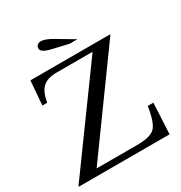

<svg xmlns="http://www.w3.org/2000/svg" viewBox="-216 -1116 1201 1271"><g transform="rotate(-30 385.0 -480.0)"><path d="M722 -235 710 0H16V-4L542 -728H268Q197 -728 161.5 -696Q126 -664 113 -586H76L91 -770H700V-766L179 -46H489Q591 -46 626 -81.5Q661 -117 679 -235ZM497 -850H437L317 -878Q242 -895 242 -925Q242 -941 252.5 -950.5Q263 -960 280 -960Q312 -960 367 -927Z"/></g></svg>

Font: Libre Baskerville
Style: Regular
Weight: 400
Designer: Pablo Impallari, Rodrigo Fuenzalida
Foundry: Pablo Impallari, Rodrigo Fuenzalida
Version: Version 1.000